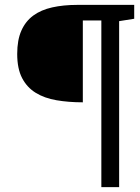

<svg xmlns="http://www.w3.org/2000/svg" viewBox="-20 -691 575 790"><path d="M470.2 -604V79.1H397V-606.9H320.8V-270Q261.7 -270 212.2 -278.6Q162.6 -287.1 126.7 -309.3Q90.8 -331.5 70.8 -370.1Q50.8 -408.7 50.8 -469.2Q50.8 -526.4 67.9 -564.9Q85 -603.5 116.9 -627Q148.9 -650.4 194.8 -660.6Q240.7 -670.9 297.9 -670.9H532.2V-613.8Z"/></svg>

Font: Charis SIL Viet
Style: Bold Italic
Weight: 700
Italic angle: -11°
Foundry: SIL International
Version: Version 5.000